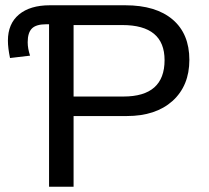

<svg xmlns="http://www.w3.org/2000/svg" viewBox="-20 -708 794 728"><path d="M169 -688H455Q571 -688 634.5 -634Q698 -580 698 -481Q698 -383 634 -325Q570 -268 461 -268H259V0H166V-616H155Q117 -616 101 -600Q85 -584 85 -548Q85 -524 94 -497L18 -488Q10 -526 10 -554Q10 -618 52 -653Q94 -688 169 -688ZM604 -480Q604 -613 444 -613H259V-342H448Q604 -342 604 -480Z"/></svg>

Font: Libra Sans
Style: Regular
Weight: 400
Foundry: Context Ltd
Version: Version 1.002